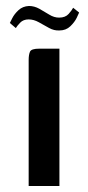

<svg xmlns="http://www.w3.org/2000/svg" viewBox="-20 -623 294 643"><path d="M76 0V-422Q76 -440 80.5 -450Q85 -460 111 -460H179V0ZM179 -521Q161 -520 144 -529.5Q127 -539 110 -548.5Q93 -558 76 -558Q58 -558 47.5 -547Q37 -536 33 -529L13 -546Q14 -548 21 -562Q28 -576 42 -589Q56 -602 77 -603Q95 -603 112 -593.5Q129 -584 145 -574Q161 -564 178 -564Q199 -564 210 -576.5Q221 -589 225 -597L245 -581Q244 -578 237 -563.5Q230 -549 215.5 -535Q201 -521 179 -521Z"/></svg>

Font: Genos Medium
Style: Regular
Weight: 500
Designer: Robert E. Leuschke
Foundry: Robert E. Leuschke
Version: Version 1.010; ttfautohint (v1.8.3)